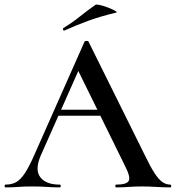

<svg xmlns="http://www.w3.org/2000/svg" viewBox="-26 -811 761 831"><path d="M216 -310 231 -336H437L444 -310ZM711 -12Q715 -12 715 -6Q715 0 711 0Q681 0 649.5 -2Q618 -4 589 -4Q556 -4 531.5 -2Q507 0 477 0Q473 0 473 -6Q473 -12 477 -12Q522 -12 531 -28Q540 -44 516 -91L307 -516L348 -583L150 -137Q124 -76 148.5 -44Q173 -12 232 -12Q237 -12 237 -6Q237 0 232 0Q202 0 177 -2Q152 -4 114 -4Q76 -4 53.5 -2Q31 0 -2 0Q-6 0 -6 -6Q-6 -12 -2 -12Q25 -12 44.5 -23Q64 -34 83 -63.5Q102 -93 125 -146L340 -631Q342 -634 349 -634Q356 -634 357 -631L602 -137Q625 -89 643 -61.5Q661 -34 677 -23Q693 -12 711 -12ZM253 -679Q249 -677 247 -682.5Q245 -688 248 -689Q288 -714 321 -740.5Q354 -767 387 -790Q390 -793 407.5 -789Q425 -785 443.5 -777.5Q462 -770 473 -764Q484 -758 475 -756Q408 -740 356 -721Q304 -702 253 -679Z"/></svg>

Font: Cormorant Light SemiBold
Style: Regular
Weight: 600
Version: Version 4.000